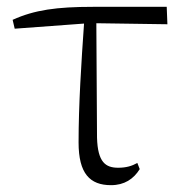

<svg xmlns="http://www.w3.org/2000/svg" viewBox="-20 -528 535 562"><path d="M305 14C344 14 371 -4 389 -33L382 -51C366 -42 349 -37 326 -37C289 -37 266 -53 264 -125L262 -460L470 -457L468 -508H252C146 -508 81 -499 17 -470L23 -444L226 -459C218 -345 210 -221 210 -111C210 -20 243 14 305 14Z"/></svg>

Font: Noto Serif TC ExtraLight
Style: Regular
Weight: 200
Designer: Ryoko NISHIZUKA 西塚涼子 (kana & ideographs); Frank Grießhammer (Latin, Greek & Cyrillic); Wenlong ZHANG 张文龙 (bopomofo); San
Foundry: Adobe
Version: Version 2.001;hotconv 1.1.0;makeotfexe 2.6.0